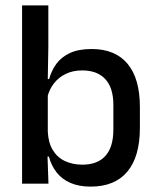

<svg xmlns="http://www.w3.org/2000/svg" viewBox="-20 -682 583 713"><path d="M316.5 11Q273 11 241.5 -2.8Q210 -16.5 190.2 -41.8Q170.5 -67 161.5 -100.5H129L157.5 -193Q159.5 -152 176 -124.8Q192.5 -97.5 221 -84Q249.5 -70.5 286 -70.5Q342 -70.5 371.5 -103.2Q401 -136 401 -201V-292.5Q401 -355.5 371.2 -388Q341.5 -420.5 285 -420.5Q250.5 -420.5 224 -407.5Q197.5 -394.5 180.2 -372.2Q163 -350 156 -321.5L134.5 -388.5H162.5Q171 -419.5 189.2 -444.8Q207.5 -470 239.5 -485Q271.5 -500 320.5 -500Q408 -500 453.8 -445Q499.5 -390 499.5 -284.5V-207Q499.5 -100.5 453 -44.8Q406.5 11 316.5 11ZM62 0V-662H159.5V-506L157 -365.5L157.5 -348.5V-145.5L156 -114.5L160 0Z"/></svg>

Font: Anek Gujarati Medium
Style: Regular
Weight: 500
Designer: Mrunmayee Ghaisas (Gujarati), Yesha Goshar (Latin)
Foundry: Ek Type
Version: Version 1.003